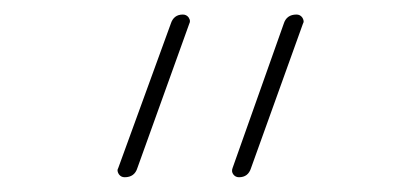

<svg xmlns="http://www.w3.org/2000/svg" viewBox="-20 -563 540 264"><path d="M308.6 -319.3Q303.7 -319.3 300.8 -323.2Q297.9 -327.1 299.8 -332L370.1 -530.3Q374 -543 387.7 -543Q392.6 -543 395.5 -539.1Q397.5 -536.1 397.5 -533.2Q397.5 -532.2 396.5 -530.3L325.2 -332Q321.3 -319.3 308.6 -319.3ZM151.4 -319.3Q146.5 -319.3 143.6 -323.2Q141.6 -326.2 141.6 -329.1Q141.6 -330.1 142.6 -332L214.8 -530.3Q218.8 -543 231.4 -543Q236.3 -543 239.3 -539.1Q241.2 -536.1 241.2 -534.2Q241.2 -532.2 240.2 -530.3L168.9 -332Q165 -319.3 151.4 -319.3Z"/></svg>

Font: Rounded-X Mgen+ 2m thin
Style: Regular
Weight: 100
Designer: [Source Han Sans]
Ryoko NISHIZUKA  (kana & ideographs); Paul D. Hunt (Latin, Greek & Cyrillic); Wenlong ZHANG  (bopomofo
Version: Version 1.059.20150602